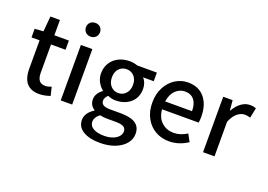

<svg xmlns="http://www.w3.org/2000/svg" viewBox="-124 -1037 2218 1591"><g transform="rotate(20 985.0 -241.0)"><path d="M93 -159V-408H22V-484L98 -489L110 -624H194V-489H322V-408H194V-159Q194 -114 211 -91.5Q228 -69 266 -69Q289 -69 319 -81L337 -6Q283 12 241 12Q93 12 93 -159Z M417 0ZM428 -489H529V0H428ZM417 -642Q417 -668 434.5 -685Q452 -702 479 -702Q506 -702 523.5 -685Q541 -668 541 -642Q541 -615 523.5 -598Q506 -581 479 -581Q452 -581 434.5 -598Q417 -615 417 -642Z M648 91Q648 60 666.5 32.5Q685 5 719 -16V-20Q675 -48 675 -101Q675 -128 690.5 -152Q706 -176 729 -192V-196Q702 -217 683.5 -251Q665 -285 665 -326Q665 -379 690.5 -419Q716 -459 759.5 -480Q803 -501 854 -501Q892 -501 925 -489H1098V-413H1004Q1019 -397 1028 -373.5Q1037 -350 1037 -323Q1037 -245 985 -200Q933 -155 854 -155Q818 -155 785 -170Q772 -158 765 -146.5Q758 -135 758 -118Q758 -95 777 -82.5Q796 -70 840 -70H931Q1019 -70 1062.5 -41Q1106 -12 1106 49Q1106 96 1074.5 135Q1043 174 985 197Q927 220 851 220Q760 220 704 186.5Q648 153 648 91ZM947 -326Q947 -374 920.5 -402Q894 -430 854 -430Q814 -430 787.5 -402Q761 -374 761 -326Q761 -278 787.5 -249Q814 -220 854 -220Q894 -220 920.5 -249Q947 -278 947 -326ZM1008 65Q1008 35 985.5 23Q963 11 917 11H842Q805 11 777 4Q734 36 734 76Q734 112 769 132.5Q804 153 866 153Q907 153 939.5 141Q972 129 990 108.5Q1008 88 1008 65Z M1565 -218H1242Q1249 -144 1292.5 -105.5Q1336 -67 1398 -67Q1457 -67 1515 -104L1550 -40Q1472 12 1385 12Q1318 12 1264 -19Q1210 -50 1178.5 -108Q1147 -166 1147 -244Q1147 -321 1178.5 -379.5Q1210 -438 1261 -469.5Q1312 -501 1370 -501Q1465 -501 1517 -438.5Q1569 -376 1569 -270Q1569 -242 1565 -218ZM1481 -288Q1481 -352 1453 -387Q1425 -422 1372 -422Q1326 -422 1290 -388Q1254 -354 1244 -288Z M1683 -489H1766L1774 -401H1777Q1803 -448 1839.5 -474.5Q1876 -501 1916 -501Q1949 -501 1970 -491L1952 -403Q1925 -411 1903 -411Q1870 -411 1838 -385.5Q1806 -360 1784 -305V0H1683Z"/></g></svg>

Font: Assistant SemiBold
Style: Regular
Weight: 600
Designer: Hebrew By Ben Nathan, Latin by Paul Hunt
Version: Version 2.001; ttfautohint (v1.6)